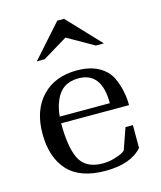

<svg xmlns="http://www.w3.org/2000/svg" viewBox="-113 -833 778 926"><g transform="rotate(-15 275.5 -370.0)"><path d="M483 -169V-55Q426 10 299.5 10Q173 10 112 -56.5Q51 -123 51 -241Q51 -359 115.5 -426.5Q180 -494 289 -494Q354 -494 397.5 -470Q441 -446 460 -406Q490 -340 490 -267H151Q151 -154 177 -95Q207 -28 295 -28Q326 -28 354.5 -36.5Q383 -45 396 -53Q409 -61 409 -63L446 -169ZM287 -455Q202 -455 171 -377Q156 -342 153 -300H403Q403 -455 287 -455ZM295 -750 450 -586H410L278 -661L154 -586H115L261 -750Z"/></g></svg>

Font: Ledger
Style: Regular
Weight: 400
Designer: Denis Masharov
Foundry: Denis Masharov
Version: 1.001